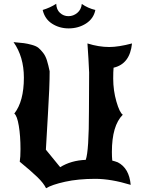

<svg xmlns="http://www.w3.org/2000/svg" viewBox="-20 -953 749 1021"><path d="M582 -535Q582 -472 599 -413Q616 -354 633 -343Q575 -285 575 -145Q575 -119 577 -99Q590 -96 606 -90Q667 -59 675 30Q570 -2 487 -2Q396 -2 326 13.5Q256 29 225 48Q212 21 179 -11Q146 -43 85 -93Q89 -117 89 -160Q89 -230 80 -284Q71 -338 56 -349Q107 -414 107 -540Q107 -651 52 -729Q88 -726 107 -723.5Q126 -721 149.5 -714.5Q173 -708 184.5 -698.5Q196 -689 209 -672.5Q222 -656 229.5 -632Q237 -608 244 -574Q244 -491 235 -347.5Q226 -204 224 -157L300 -64Q358 -100 436 -103Q453 -150 453 -364Q453 -492 454 -567Q451 -639 445 -722Q505 -703 561 -703Q610 -703 682 -722Q671 -613 584 -593Q582 -573 582 -535ZM487 -900Q478 -854 437.5 -828Q397 -802 345 -802Q296 -802 257 -827Q218 -852 207 -900Q247 -912 279 -933Q280 -902 299 -884.5Q318 -867 344 -867Q370 -867 391 -884.5Q412 -902 415 -932Q448 -909 487 -900Z"/></svg>

Font: NewRocker
Style: Regular
Weight: 400
Designer: Pablo Impallari, Brenda Gallo, Rodrigo Fuenzalida
Foundry: Pablo Impallari, Brenda Gallo, Rodrigo Fuenzalida
Version: Version 1.000